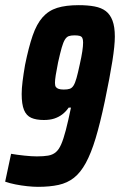

<svg xmlns="http://www.w3.org/2000/svg" viewBox="-30 -716 465 744"><path d="M117 8Q99 8 75.5 5.5Q52 3 29.5 -1.5Q7 -6 -10 -12L13 -120Q36 -116 64.5 -113Q93 -110 113 -110Q139 -110 156.5 -113Q174 -116 186 -126Q198 -136 207 -156.5Q216 -177 225 -211.5Q234 -246 245 -299H236Q225 -283 211 -272.5Q197 -262 180 -256.5Q163 -251 140 -251Q110 -251 91 -259.5Q72 -268 63 -290Q54 -312 54 -352Q54 -373 57.5 -401Q61 -429 67 -464Q81 -533 96.5 -578Q112 -623 135 -649Q158 -675 191.5 -685.5Q225 -696 275 -696Q310 -696 336.5 -691Q363 -686 380 -673Q397 -660 406 -636Q415 -612 415 -574Q415 -540 405.5 -479.5Q396 -419 376 -323Q358 -238 340.5 -180Q323 -122 302.5 -84.5Q282 -47 256.5 -27Q231 -7 197 0.5Q163 8 117 8ZM217 -369Q232 -369 240.5 -372Q249 -375 255 -384.5Q261 -394 266.5 -413.5Q272 -433 279 -466Q286 -497 289 -517.5Q292 -538 292 -551Q292 -563 289 -569Q286 -575 278.5 -577Q271 -579 259 -579Q245 -579 236.5 -576Q228 -573 221.5 -562.5Q215 -552 209 -531Q203 -510 195 -474Q189 -444 186 -425Q183 -406 183 -395Q183 -384 186.5 -379Q190 -374 197.5 -371.5Q205 -369 217 -369Z"/></svg>

Font: Saira Condensed
Style: Bold Italic
Weight: 700
Width: 3
Italic angle: -12°
Designer: Hector Gatti with collaboration of the Omnibus-Type team
Foundry: Omnibus-Type
Version: Version 1.101